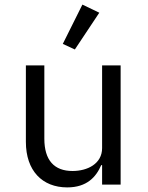

<svg xmlns="http://www.w3.org/2000/svg" viewBox="-20 -799 640 831"><path d="M421.9 0H502.1V-516H421.9V-158C421.9 -89.8 358 -58.9 294 -58.9C214.8 -58.9 171.9 -105.1 171.9 -198.9V-516H92V-185C92 -60 163 12.1 271 12.1C355.8 12.1 396 -33 418 -84.2H421.9ZM251.8 -609 304 -584.9 409.8 -744 336.6 -779.1Z"/></svg>

Font: Margiela Mono
Style: Regular
Weight: 400
Designer: Mike Abbink, Paul van der Laan, Pieter van Rosmalen
Foundry: Bold Monday
Version: Version 2.003 2021